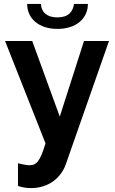

<svg xmlns="http://www.w3.org/2000/svg" viewBox="-20 -734 590 983"><path d="M274 -586C371 -586 430 -640 430 -714H359C353 -674 331 -645 274 -645C216 -645 190 -677 190 -714H119C119 -640 178 -586 274 -586ZM72 102V218C96 226 118 229 139 229C229 229 294 176 318 104L538 -524H410L286 -137L145 -524H6L213 0C186 89 168 112 132 112C118 112 95 108 72 102Z"/></svg>

Font: FIGSv2-sans-serif
Style: Bold
Weight: 700
Designer: Matt McInerney, Pablo Impallari, Rodrigo Fuenzalida,Mirko Velimirovic
Foundry: Matt McInerney, Pablo Impallari, Rodrigo Fuenzalida
Version: Version 4.021;hotconv 1.0.109;makeotfexe 2.5.65596